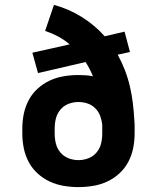

<svg xmlns="http://www.w3.org/2000/svg" viewBox="-20 -755 640 783"><path d="M300 8Q270 8 240 3Q210 -2 183 -14.5Q156 -27 133.5 -47.5Q111 -68 97 -94.5Q83 -121 77 -150.5Q71 -180 71 -210V-231Q71 -261 77 -290.5Q83 -320 97 -346.5Q111 -373 133.5 -393.5Q156 -414 183 -426.5Q210 -439 240 -444Q270 -449 300 -449Q315 -449 329.5 -448Q344 -447 359 -444Q353 -459 345.5 -473.5Q338 -488 329 -502L135 -457L112 -540L264 -574Q242 -593 216.5 -606.5Q191 -620 164 -629L200 -735Q260 -719 313 -686Q366 -653 407 -607L488 -626L510 -543L460 -532Q477 -501 489.5 -468.5Q502 -436 510 -401.5Q518 -367 522 -332.5Q526 -298 528 -263Q529 -255 529 -247Q529 -239 529 -231V-210Q529 -180 523 -150.5Q517 -121 503 -94.5Q489 -68 466.5 -47.5Q444 -27 417 -14.5Q390 -2 360 3Q330 8 300 8ZM300 -102Q321 -102 340.5 -109.5Q360 -117 373.5 -133Q387 -149 392 -169Q397 -189 397 -210V-221Q397 -227 397 -233.5Q397 -240 397 -246Q395 -265 388.5 -282.5Q382 -300 368.5 -313.5Q355 -327 337 -333Q319 -339 300 -339Q279 -339 259.5 -331.5Q240 -324 226.5 -308Q213 -292 208 -272Q203 -252 203 -231V-210Q203 -189 208 -169Q213 -149 226.5 -133Q240 -117 259.5 -109.5Q279 -102 300 -102Z"/></svg>

Font: Iosevka SS04 XBd Ex
Style: Regular
Weight: 800
Width: 7
Monospace: yes
Designer: Belleve Invis
Foundry: Belleve Invis
Version: Version 19.0.0; ttfautohint (v1.8.4)